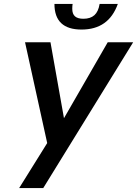

<svg xmlns="http://www.w3.org/2000/svg" viewBox="-20 -766 695 973"><path d="M255.9 -746.1H348.1Q346.2 -737.3 346.2 -721.2Q346.2 -695.3 360.1 -683.1Q374 -670.9 402.8 -670.9Q438 -670.9 458.3 -689Q478.5 -707 484.9 -746.1H577.1Q530.8 -616.2 393.1 -616.2Q255.9 -616.2 255.9 -746.1ZM77.1 187 219.2 -41 106.9 -551.8H235.8L304.2 -167L525.9 -551.8H654.8L199.2 187Z"/></svg>

Font: Involve SemiBold Oblique
Style: Italic
Weight: 600
Italic angle: -10.5°
Designer: Stefan Peev
Foundry: Context Ltd.
Version: Version 1.001